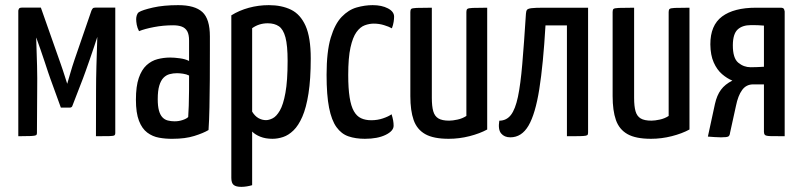

<svg xmlns="http://www.w3.org/2000/svg" viewBox="-20 -530 3124 747"><path d="M51.2 0V-488.8Q51.2 -488.8 53 -494.6Q54.8 -500.4 66 -500.4H139L216.2 -281.2Q219.8 -270.9 224.2 -257.9Q228.5 -244.9 232.4 -232.6Q236.4 -220.2 238.9 -212.1Q241.5 -204 241.5 -204Q245.8 -218.3 253.5 -245.2Q261.2 -272.1 270.2 -298.4L335.8 -488.8Q338.4 -494.4 341 -497.4Q343.7 -500.4 351.3 -500.4H428.5V-11.5Q428.5 -5.9 425.2 -3.5Q422 -1 406.3 -0.5Q390.6 0 353.3 0L353.7 -177.8Q353.7 -221.1 355.1 -272.3Q356.6 -323.6 358.6 -386.5Q354.1 -372.3 346 -348Q337.8 -323.7 329 -298Q320.2 -272.4 312.8 -252.1Q305.3 -231.8 303 -225.3L260.9 -116.4Q258 -111.3 251.2 -111.3H216.8L175.4 -225.3Q173.5 -230.5 167.5 -248.1Q161.6 -265.8 153.6 -290.1Q145.6 -314.4 136.9 -339.3Q128.3 -364.2 121.1 -383.7Q121.1 -383.7 121 -383Q120.8 -382.4 120.8 -382.4Q123.1 -325.1 124.2 -273.8Q125.4 -222.5 124.7 -181.9L123.7 -11.5Q123.7 -5.9 119.8 -3.8Q116 -1.6 100.6 -0.8Q85.2 0 51.2 0Z M651.9 10Q624.2 10.4 598.7 5.7Q573.2 1.1 552.9 -14.2Q532.5 -29.5 520.7 -60Q508.8 -90.5 508.8 -142.1Q508.8 -194.2 519.9 -226.5Q531 -258.8 550.1 -276.3Q569.3 -293.8 593.1 -299.9Q617 -306.1 642.1 -306.1Q658.4 -306.1 679.6 -303.2Q700.9 -300.4 715.6 -292.8Q715.6 -292.8 715.6 -306.8Q715.6 -320.8 715.6 -339.4Q715.6 -358 715.6 -372Q715.6 -395.6 708.5 -408.4Q701.3 -421.1 687.5 -426.4Q673.8 -431.6 653.6 -431.6Q615.3 -431.6 579.2 -424.7Q543.1 -417.8 520.9 -408.8Q514.3 -421.3 512 -433.8Q509.8 -446.3 509.8 -455.5Q509.8 -463.1 512.4 -471.1Q515 -479.2 520.6 -482.8Q533.7 -491.1 575 -500.6Q616.3 -510 673.5 -510Q737.9 -510 767.3 -483.2Q796.6 -456.4 796.6 -388.4V-334.7Q796.6 -277.7 796.3 -220.3Q795.9 -162.9 794.9 -112.6Q793.9 -62.2 791.3 -24.1Q770.9 -11.9 735.8 -1Q700.7 10 651.9 10ZM659.5 -58Q676 -58 691.1 -63.2Q706.1 -68.3 712.2 -74.7Q713.6 -91.4 714.4 -119Q715.3 -146.6 715.5 -177.9Q715.6 -209.2 715.6 -236.2Q705.7 -241.2 692.4 -243.2Q679.1 -245.2 668.5 -245.2Q653.5 -245.2 639.9 -241.5Q626.4 -237.9 616 -227.3Q605.7 -216.7 599.7 -196.8Q593.7 -176.9 593.7 -144.4Q593.7 -116.9 598.4 -100Q603 -83.1 611.8 -73.7Q620.6 -64.3 632.9 -61.2Q645.2 -58 659.5 -58Z M918.9 197Q898.3 197 889.2 189.6Q880 182.3 880 162.1V-470.3Q910.4 -489.4 948 -499.7Q985.6 -510 1025.9 -510Q1075.7 -510 1112.2 -492.3Q1148.7 -474.5 1168.9 -429.5Q1189 -384.4 1189 -302.4Q1189 -221.7 1180.2 -166.2Q1171.5 -110.8 1156.3 -76Q1141.1 -41.2 1121.8 -22.6Q1102.5 -3.9 1081.6 3Q1060.7 10 1040.1 10Q1012.8 10 992.6 1.8Q972.3 -6.4 961 -18.2V190.5Q951.2 193.4 940.1 195.2Q929 197 918.9 197ZM1014.8 -62.6Q1026.6 -62.6 1041 -69.8Q1055.4 -77 1068.7 -99.7Q1082.1 -122.5 1090.5 -168.9Q1099 -215.3 1099 -293.3Q1099 -352.9 1090.6 -384.5Q1082.2 -416 1065.1 -427.7Q1048 -439.4 1021.7 -439.4Q987.7 -439.4 961 -420.3V-95.7Q971.6 -78.3 985.6 -70.4Q999.7 -62.6 1014.8 -62.6Z M1399.6 10Q1363.4 10 1335.8 0.5Q1308.2 -8.9 1289.1 -35.4Q1270 -61.9 1260.3 -110.7Q1250.6 -159.6 1250.6 -239Q1250.6 -329 1266.7 -383Q1282.9 -437 1309.5 -464.5Q1336 -492 1367.7 -501Q1399.3 -510 1430 -510Q1465.2 -510 1489.3 -497.4Q1513.3 -484.8 1513.3 -465Q1513.3 -456.8 1511.5 -444.8Q1509.7 -432.9 1504.7 -419.8Q1492.7 -426.6 1473.8 -432.3Q1454.9 -438.1 1434 -438.1Q1417.1 -438.1 1399.4 -431.7Q1381.6 -425.3 1367 -405.2Q1352.4 -385 1343.6 -345.2Q1334.8 -305.4 1334.8 -238.5Q1334.8 -185.7 1340.3 -151.2Q1345.7 -116.8 1356.8 -97.4Q1367.8 -77.9 1384.7 -70.1Q1401.5 -62.2 1424.4 -62.2Q1448.5 -62.2 1469.8 -69.4Q1491.2 -76.6 1503.5 -85.4Q1507.8 -71.7 1509.6 -61.3Q1511.4 -51 1511.4 -40.8Q1511.4 -20.4 1480.2 -5.2Q1449 10 1399.6 10Z M1725.7 10Q1666.4 10 1634.3 -8.2Q1602.2 -26.4 1589.3 -63Q1576.5 -99.7 1576.5 -155.9V-483.5Q1576.5 -491.8 1579.8 -495.1Q1583 -498.4 1600.7 -499.2Q1618.3 -500 1660.1 -500V-148.9Q1660.1 -116.6 1665.6 -97.3Q1671.1 -78 1685.5 -69.3Q1699.9 -60.6 1727.3 -60.6Q1740.8 -60.6 1759.8 -64.7Q1778.8 -68.7 1794.5 -78.9V-483.5Q1794.5 -491.8 1798.1 -495.1Q1801.7 -498.4 1818.6 -499.2Q1835.4 -500 1875.5 -500V-26.2Q1846.9 -10.5 1806.7 -0.2Q1766.5 10 1725.7 10Z M1965.4 4.3Q1942.2 4.3 1929.7 -10.9Q1917.1 -26 1922.6 -60.4Q1950.7 -60.7 1967.8 -82.8Q1984.8 -104.8 1995.1 -153.2Q2005.3 -201.7 2012 -281.1Q2018.8 -360.6 2026.2 -476.5Q2026.8 -486.9 2030.3 -491.7Q2033.7 -496.4 2048.1 -498.2Q2062.5 -500 2095.8 -500H2268V-15.8Q2268 -10.2 2266.8 -6.7Q2265.7 -3.3 2258.6 -2Q2251.6 -0.6 2234.8 -0.3Q2218 0 2185.7 0V-431.3H2102.3Q2093.5 -279.6 2078.2 -183.2Q2062.9 -86.9 2036.3 -41.3Q2009.7 4.3 1965.4 4.3Z M2512.7 10Q2453.4 10 2421.3 -8.2Q2389.2 -26.4 2376.3 -63Q2363.5 -99.7 2363.5 -155.9V-483.5Q2363.5 -491.8 2366.8 -495.1Q2370 -498.4 2387.7 -499.2Q2405.3 -500 2447.1 -500V-148.9Q2447.1 -116.6 2452.6 -97.3Q2458.1 -78 2472.5 -69.3Q2486.9 -60.6 2514.3 -60.6Q2527.8 -60.6 2546.8 -64.7Q2565.8 -68.7 2581.5 -78.9V-483.5Q2581.5 -491.8 2585.1 -495.1Q2588.7 -498.4 2605.6 -499.2Q2622.4 -500 2662.5 -500V-26.2Q2633.9 -10.5 2593.7 -0.2Q2553.5 10 2512.7 10Z M2785.1 4.3Q2772.7 4.3 2760.1 3.3Q2747.5 2.4 2734.1 1.4L2761.6 -125.6Q2769.1 -159.3 2785 -180.8Q2800.8 -202.2 2829.4 -216.4Q2809 -224.6 2789.2 -241.6Q2769.5 -258.5 2756.8 -287.1Q2744.1 -315.7 2743.7 -357.1Q2743.4 -431.5 2789.3 -465.8Q2835.3 -500 2921.2 -500H3017.5Q3029 -500 3031 -492.8Q3032.9 -485.5 3032.9 -485.5V0Q2993.7 0 2976.9 -0.5Q2960.1 -1 2956.2 -5Q2952.2 -9 2952.2 -17V-201.7H2910.3Q2883.3 -201.7 2867.4 -179.9Q2851.4 -158.2 2843.3 -117.8L2820.3 -13.1Q2819.3 -2.9 2814.1 0.7Q2808.9 4.3 2785.1 4.3ZM2900.7 -268.4Q2913.8 -268.4 2926.5 -269Q2939.2 -269.7 2952.2 -270.3V-430.4Q2939.6 -431.7 2927.4 -432Q2915.2 -432.3 2901.8 -432.3Q2868.4 -432.3 2850 -415.3Q2831.6 -398.2 2831.2 -354.8Q2830.9 -303.9 2852.2 -286.2Q2873.5 -268.4 2900.7 -268.4Z"/></svg>

Font: Yanone Kaffeesatz ExtraLight
Style: Regular
Weight: 200
Designer: Yanone (Cyrillic: Daniel Pouzeot, Huerta Tipografica, and Cyreal)
Foundry: Yanone
Version: Version 2.003